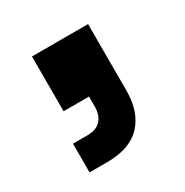

<svg xmlns="http://www.w3.org/2000/svg" viewBox="-81 -205 399 415"><g transform="rotate(-30 118.5 2.5)"><path d="M30.8 142.5V70.8H66.7Q90 70.8 100.8 58.3Q111.7 45.8 111.7 25.8V0H48.3V-136.7H188.3V29.2Q188.3 82.5 160 112.5Q131.7 142.5 75 142.5Z"/></g></svg>

Font: Funnel Display SemiBold
Style: Regular
Weight: 600
Designer: NORD ID, Kristian Moeller
Foundry: Dicotype
Version: Version 1.000